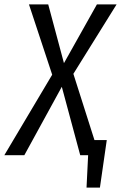

<svg xmlns="http://www.w3.org/2000/svg" viewBox="-54 -708 552 876"><path d="M280.8 -371.1 377 -68.8H433.1L401.9 147.9H340.8L348.1 0H312L228 -312L57.1 0H-34.2L184.1 -367.2L78.1 -688H166L237.8 -419.9L388.2 -688H478Z"/></svg>

Font: Fira Sans Compressed Book
Style: Italic
Weight: 350
Width: 3
Italic angle: -8°
Designer: Carrois Corporate & Edenspiekermann AG
Foundry: Carrois Corporate GbR & Edenspiekermann AG
Version: Version 4.203;PS 004.203;hotconv 1.0.88;makeotf.lib2.5.64775